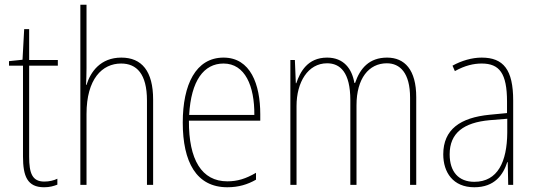

<svg xmlns="http://www.w3.org/2000/svg" viewBox="-20 -846 2259 810"><path d="M167 -80C116 -80 103 -115 103 -185V-569H224V-593H103V-723H82L75 -594L18 -588V-569H77V-186C77 -103 95 -56 166 -56C190 -56 206 -61 222 -67V-92C208 -85 188 -80 167 -80Z M345 -559V-826H319V-66H345V-365C345 -513 411 -578 491 -578C556 -578 600 -535 600 -422V-66H626V-426C626 -546 578 -603 492 -603C404 -603 362 -543 345 -488H343C344 -512 345 -529 345 -559Z M923 -603C806 -603 751 -489 751 -329C751 -163 808 -56 939 -56C987 -56 1025 -68 1060 -88V-117C1017 -92 982 -81 939 -81C831 -81 776 -172 777 -337H1078V-364C1078 -490 1037 -603 923 -603ZM923 -578C1014 -578 1054 -483 1053 -361H778C786 -506 840 -578 923 -578Z M1613 -603C1538 -603 1499 -558 1478 -496H1475C1465 -556 1430 -603 1360 -603C1277 -603 1246 -542 1230 -495H1228L1224 -593H1205V-66H1231V-399C1231 -499 1279 -579 1360 -579C1415 -579 1458 -541 1458 -423V-66H1484V-402C1484 -515 1536 -579 1612 -579C1667 -579 1710 -539 1710 -434V-66H1736V-436C1736 -552 1687 -603 1613 -603Z M2012 -603C1971 -603 1927 -590 1889 -569L1899 -546C1942 -570 1979 -578 2012 -578C2087 -578 2119 -537 2119 -417V-369L2046 -362C1922 -350 1850 -300 1850 -195C1850 -119 1891 -56 1981 -56C2067 -56 2103 -109 2120 -162H2122L2124 -66H2145V-422C2145 -552 2104 -603 2012 -603ZM2046 -339 2120 -345V-286C2119 -164 2080 -79 1981 -79C1915 -79 1877 -121 1877 -195C1877 -285 1936 -329 2046 -339Z"/></svg>

Font: Noto Sans Malayalam UI Condensed Thin
Style: Regular
Weight: 100
Width: 3
Designer: Jelle Bosma - Monotype Design Team
Foundry: Monotype Imaging Inc.
Version: Version 2.104